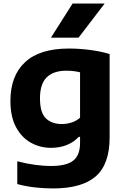

<svg xmlns="http://www.w3.org/2000/svg" viewBox="-20 -828 700 1078"><path d="M277.5 230Q229.5 230 178.2 224.5Q127 219 77 205.5V77.5Q128.5 91 177 97.5Q225.5 104 265 104Q353.5 104 391.5 73.5Q429.5 43 429.5 -25.5V-59.5H422Q394.5 -30 355.2 -14Q316 2 266.5 2Q205 2 153.2 -26.8Q101.5 -55.5 70 -114Q38.5 -172.5 38.5 -262Q38.5 -402.5 120.8 -479Q203 -555.5 367.5 -555.5Q424.5 -555.5 485.8 -547.5Q547 -539.5 595.5 -524.5V-56.5Q595.5 94 517.8 162Q440 230 277.5 230ZM327 -131.5Q354.5 -131.5 381.5 -140Q408.5 -148.5 429.5 -167V-422Q414.5 -426 394.8 -428.5Q375 -431 352.5 -431Q280 -431 242.2 -393.8Q204.5 -356.5 204.5 -276Q204.5 -194 238.2 -162.8Q272 -131.5 327 -131.5ZM266 -616.5 387.5 -808H567.5L421 -616.5Z"/></svg>

Font: Encode Sans SemiExpanded SemiExpanded
Style: Bold
Weight: 700
Width: 6
Designer: Multiple Designers
Foundry: Impallari Type
Version: Version 3.000; ttfautohint (v1.8.3) -l 8 -r 50 -G 200 -x 14 